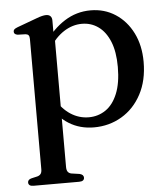

<svg xmlns="http://www.w3.org/2000/svg" viewBox="-52 -525 704 804"><g transform="rotate(-5 300.5 -122.5)"><path d="M195.5 -450V-388L199 -379.5V166.5Q199 180 204 186.8Q209 193.5 218.5 195.5L253 200.5Q261.5 202.5 265.8 206.8Q270 211 270 217.5Q270 224.5 264.8 228.8Q259.5 233 248 233H56.5Q45.5 233 40.2 228.8Q35 224.5 35 217.5Q35 211.5 39 207.2Q43 203 51.5 201L75.5 195.5Q85 193 90 186.5Q95 180 95 167V-380.5Q95 -391.5 91.2 -396.2Q87.5 -401 79 -402L45 -403Q37 -404.5 33.5 -408Q30 -411.5 30 -417Q30 -423 34 -426.8Q38 -430.5 48.5 -434.5L130 -464.5Q144.5 -470 154 -472.2Q163.5 -474.5 170.5 -474.5Q183 -474.5 189.2 -468Q195.5 -461.5 195.5 -450ZM175.5 -332.5 160 -357.5Q198.5 -414.5 248.5 -446.2Q298.5 -478 358 -478Q416.5 -478 462.5 -448Q508.5 -418 534.8 -365.2Q561 -312.5 561 -244Q561 -165.5 530.2 -108Q499.5 -50.5 447 -19.5Q394.5 11.5 330.5 11.5Q271.5 11.5 225.5 -17Q179.5 -45.5 151.5 -99L175.5 -123Q200.5 -78.5 236 -55.5Q271.5 -32.5 312.5 -32.5Q352 -32.5 383.5 -54Q415 -75.5 433.2 -120Q451.5 -164.5 451.5 -232Q451.5 -296 434 -338.8Q416.5 -381.5 386.2 -403.2Q356 -425 317 -425Q277.5 -425 241.5 -402Q205.5 -379 175.5 -332.5Z"/></g></svg>

Font: Fraunces 24pt
Style: Regular
Weight: 400
Version: Version 1.000;[b76b70a41]